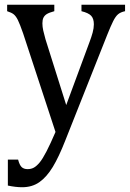

<svg xmlns="http://www.w3.org/2000/svg" viewBox="-20 -572 545 806"><path d="M254 18Q227 87 201.5 129Q176 171 145.5 192.5Q115 214 73 214Q46 214 13 207V98H56Q62 121 71 129.5Q80 138 96 138Q111 138 122.5 131.5Q134 125 146.5 110Q159 95 175.5 63Q192 31 213 -18L77 -432Q63 -472 55 -488Q47 -504 38 -511.5Q29 -519 10 -525V-552H208V-525Q186 -519 176.5 -513Q167 -507 162.5 -498Q158 -489 158 -474Q158 -460 161.5 -444Q165 -428 171 -407L258 -131L356 -396Q364 -417 369 -435.5Q374 -454 374 -470Q374 -494 362.5 -506Q351 -518 322 -525V-552H505V-525Q486 -521 475.5 -512Q465 -503 455 -483Q445 -463 431 -428Z"/></svg>

Font: Myanglish
Style: Regular
Weight: 400
Designer: KyawKyaw ( MaYenGone)
Foundry: TattooFont3D
Version: Version 1.003 December 13, 2014